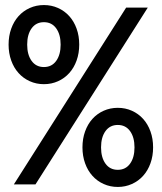

<svg xmlns="http://www.w3.org/2000/svg" viewBox="-20 -730 640 760"><path d="M34.8 0H120.4L565 -700H479.4ZM153.8 -396.8Q183.8 -396.8 209.7 -408.5Q235.6 -420.1 254.2 -440.9Q272.9 -461.6 283.2 -490.5Q293.6 -519.4 293.6 -553.6Q293.6 -587.8 283.2 -616.6Q272.9 -645.4 254.2 -666.1Q235.6 -686.8 209.7 -698.4Q183.8 -710 153.8 -710Q123.8 -710 97.9 -698.4Q72 -686.8 53.4 -666.1Q34.7 -645.3 24.4 -616.5Q14 -587.8 14 -553.4Q14 -519.4 24.4 -490.5Q34.7 -461.6 53.4 -440.9Q72 -420.1 97.9 -408.5Q123.8 -396.8 153.8 -396.8ZM153.8 -464.6Q122.8 -464.6 105.2 -488.9Q87.6 -513.3 87.6 -553.4Q87.6 -593.6 105.2 -617.9Q122.8 -642.2 153.8 -642.2Q184.8 -642.2 202.4 -617.9Q220 -593.5 220 -553.4Q220 -513.2 202.4 -488.9Q184.8 -464.6 153.8 -464.6ZM446.2 10Q476.2 10 502.1 -1.7Q528 -13.3 546.6 -34.1Q565.3 -54.8 575.6 -83.7Q586 -112.6 586 -146.8Q586 -181 575.6 -209.8Q565.3 -238.6 546.6 -259.3Q528 -280 502.1 -291.6Q476.2 -303.2 446.2 -303.2Q416.2 -303.2 390.3 -291.6Q364.4 -280 345.8 -259.3Q327.1 -238.5 316.8 -209.7Q306.4 -181 306.4 -146.6Q306.4 -112.6 316.8 -83.7Q327.1 -54.8 345.8 -34.1Q364.4 -13.3 390.3 -1.7Q416.2 10 446.2 10ZM446.2 -57.8Q415.2 -57.8 397.6 -82.1Q380 -106.5 380 -146.6Q380 -186.8 397.6 -211.1Q415.2 -235.4 446.2 -235.4Q477.2 -235.4 494.8 -211.1Q512.4 -186.7 512.4 -146.6Q512.4 -106.4 494.8 -82.1Q477.2 -57.8 446.2 -57.8Z"/></svg>

Font: CommitMonoV143 ExtLt
Style: Regular
Weight: 200
Monospace: yes
Designer: Eigil Nikolajsen
Foundry: Eigil Nikolajsen
Version: Version 1.143